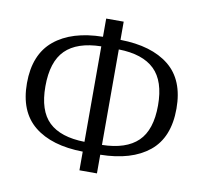

<svg xmlns="http://www.w3.org/2000/svg" viewBox="-74 -730 858 810"><g transform="rotate(10 355.0 -325.0)"><path d="M317 0V-80Q183 -82 109 -142Q35 -202 35 -324Q35 -447 109.5 -508.5Q184 -570 317 -572V-650H392V-572Q526 -570 600.5 -510Q675 -450 675 -327Q675 -203 600.5 -142.5Q526 -82 392 -80V0ZM317 -122V-531Q214 -529 164 -479.5Q114 -430 114 -324Q114 -220 164 -172Q214 -124 317 -122ZM392 -122Q495 -124 545.5 -173Q596 -222 596 -327Q596 -431 545.5 -480Q495 -529 392 -531Z"/></g></svg>

Font: Arsenal
Style: Regular
Weight: 400
Designer: Andrij Shevchenko
Foundry: Stairsfor
Version: Version 2.001;PS 002.001;hotconv 1.0.88;makeotf.lib2.5.64775